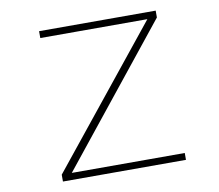

<svg xmlns="http://www.w3.org/2000/svg" viewBox="-77 -792 1005 883"><g transform="rotate(-10 425.0 -350.0)"><path d="M194.5 -32H722V0H147.5V-32L659.5 -668H159.5V-700H704V-668Z"/></g></svg>

Font: League Mono Wide Thin
Style: Regular
Weight: 100
Width: 8
Designer: Tyler Finck
Foundry: The League of Moveable Type / Tyler Finck
Version: Version 2.210